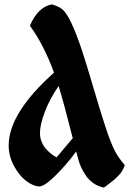

<svg xmlns="http://www.w3.org/2000/svg" viewBox="-20 -850 607 875"><path d="M237.8 -132.8Q226.6 -138.7 215.1 -147.5Q203.6 -156.2 190.9 -169.9Q178.2 -183.6 170.2 -202.9Q162.1 -222.2 162.1 -243.2Q162.1 -282.2 184.6 -341.1Q207 -399.9 247.1 -458Q270 -384.8 311.5 -220.2ZM262.2 -809.1Q243.2 -822.8 215.8 -830.1Q152.3 -817.4 116.2 -732.9Q179.2 -647 226.1 -519Q19.5 -334.5 19.5 -187Q19.5 -139.2 43.2 -94.7Q66.9 -50.3 99.1 -25.6Q131.3 -1 159.2 -0.5Q182.1 0 232.9 -50Q283.7 -100.1 327.1 -159.7Q334 -133.3 337.9 -120.1Q341.8 -106 348.6 -90.3Q355.5 -74.7 368.9 -53.5Q382.3 -32.2 404.5 -16.1Q426.8 0 454.1 4.9Q458 1.5 475.8 -11.7Q493.7 -24.9 499.8 -30.3Q505.9 -35.6 517.8 -47.4Q529.8 -59.1 536.6 -71Q543.5 -83 548.8 -97.2Q520 -130.9 503.9 -161.1Q483.9 -200.2 459.2 -275.9Q434.6 -351.6 403.6 -457.3Q372.6 -563 354 -619.1V-621.1L353.5 -620.6Q299.8 -781.2 262.2 -809.1Z"/></svg>

Font: KJV1611
Style: Regular
Weight: 400
Version: Version 3.6.1